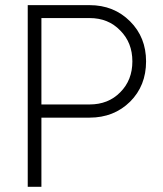

<svg xmlns="http://www.w3.org/2000/svg" viewBox="-20 -720 627 740"><path d="M325.2 -700.2Q418.9 -700.2 481.4 -637.7Q543 -576.2 543 -483.4Q543 -389.6 481.4 -328.1Q418.9 -266.6 325.2 -266.6Q263.7 -266.6 139.6 -266.6Q139.6 -200.2 139.6 0Q127 0 86.9 0Q86.9 -174.8 86.9 -700.2Q146.5 -700.2 325.2 -700.2ZM325.2 -317.4Q397.5 -317.4 443.4 -364.3Q490.2 -411.1 490.2 -483.4Q490.2 -555.7 443.4 -602.5Q397.5 -650.4 325.2 -650.4Q263.7 -650.4 139.6 -650.4Q139.6 -566.4 139.6 -317.4Q186.5 -317.4 325.2 -317.4Z"/></svg>

Font: LeFont
Style: ExtraLight
Weight: 200
Designer: Leryon MEDIA
Version: Version 1.0